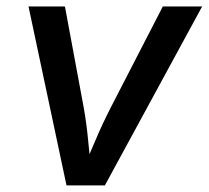

<svg xmlns="http://www.w3.org/2000/svg" viewBox="-20 -562 633 582"><path d="M181.6 0 66.4 -542.5H176.8L233.9 -235.4Q242.7 -185.5 247.3 -135.3Q252 -85 257.3 -35.6H226.1Q247.6 -85 268.6 -135Q289.6 -185.1 315.4 -235.4L473.6 -542.5H592.8L297.9 0Z"/></svg>

Font: Inter 16pt Medium
Style: Italic
Weight: 500
Italic angle: -9.3988°
Version: Version 4.001;git-66647c0bb